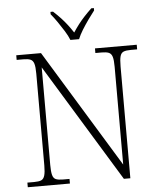

<svg xmlns="http://www.w3.org/2000/svg" viewBox="-61 -983 860 1035"><g transform="rotate(-5 369.0 -465.5)"><path d="M47 0V-25H84Q109 -25 122 -30.5Q135 -36 140.5 -54.5Q146 -73 146 -109V-606Q146 -643 140.5 -660.5Q135 -678 121.5 -683.5Q108 -689 84 -689H47V-714H181L570 -77V-606Q570 -643 564.5 -660.5Q559 -678 545.5 -683.5Q532 -689 508 -689H473V-714H699V-689H664Q639 -689 625.5 -683.5Q612 -678 607 -660Q602 -642 602 -605V0H567L178 -637V-109Q178 -73 183 -54.5Q188 -36 201.5 -30.5Q215 -25 240 -25H275V0ZM345 -771Q336 -794 319.5 -820.5Q303 -847 285 -873Q267 -899 251 -918V-931H265Q289 -909 306.5 -890Q324 -871 339 -851.5Q354 -832 369 -809Q384 -832 399 -851.5Q414 -871 431.5 -890Q449 -909 472 -931H486V-918Q471 -899 452.5 -873Q434 -847 417.5 -820.5Q401 -794 392 -771Z"/></g></svg>

Font: Noto Serif Hebrew ExtraLight
Style: Regular
Weight: 250
Version: Version 2.003